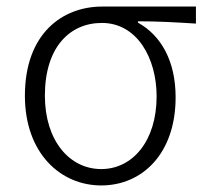

<svg xmlns="http://www.w3.org/2000/svg" viewBox="-20 -553 631 586"><path d="M289 13C414 13 516 -84 516 -256C516 -365 473 -444 401 -484V-488C462 -488 514 -485 578 -481V-533H292C169 -533 56 -449 56 -261C56 -85 165 13 289 13ZM289 -37C192 -37 117 -124 117 -261C117 -409 193 -483 291 -483C398 -483 458 -376 458 -259C458 -123 385 -37 289 -37Z"/></svg>

Font: Spoqa Han Sans Neo Light
Style: Regular
Weight: 300
Designer: [Spoqa Han Sans Neo] Dong-huui Kim ___ Younghwa Kang ___ Yujin Lee ___ [Noto Sans] Ryoko NISHIZUKA ____ (kana & ideograp
Foundry: Spoqa (http://www.spoqa-han-sans.com)
Version: Version 1.100;hotconv 1.0.109;makeotfexe 2.5.65596